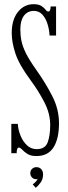

<svg xmlns="http://www.w3.org/2000/svg" viewBox="-20 -731 326 916"><path d="M153.5 13.5Q127 13.5 111.2 3.5Q95.5 -6.5 86 -16.8Q76.5 -27 69.5 -27Q59.5 -27 59.5 0H34V-140H65Q66.5 -112 77.8 -84.2Q89 -56.5 108.5 -38Q128 -19.5 155 -19.5Q195.5 -19.5 207.5 -52Q219.5 -84.5 219.5 -135Q219.5 -190 191 -244.5Q162.5 -299 126.5 -347.5Q71 -422.5 53.5 -476Q36 -529.5 36 -573Q36 -637 65.5 -674Q95 -711 140.5 -711Q165 -711 178 -702.2Q191 -693.5 197.5 -684.8Q204 -676 210 -676Q221.5 -676 221.5 -700H247.5V-561.5H216.5Q215 -590 206.5 -617Q198 -644 182 -661.5Q166 -679 141.5 -679Q111.5 -679 94.2 -656Q77 -633 77 -591Q77 -562 82.5 -535.2Q88 -508.5 104.2 -476Q120.5 -443.5 153.5 -397Q195 -339 228.2 -275Q261.5 -211 261.5 -143.5Q261.5 -69 235.2 -27.8Q209 13.5 153.5 13.5ZM150.5 165 136 148.5Q141 145.5 149.8 136.8Q158.5 128 159 122Q158 124 153 124Q140.5 124 132.5 115.5Q124.5 107 124.5 95Q124.5 82.5 133 74.5Q141.5 66.5 154 66.5Q168 66.5 176.8 76Q185.5 85.5 185.5 101.5Q185.5 124 173.5 140.2Q161.5 156.5 150.5 165Z"/></svg>

Font: Imbue 10pt ExtraLight
Style: Regular
Weight: 200
Designer: Tyler Finck
Foundry: Etcetera Type Company
Version: Version 1.102; ttfautohint (v1.8.3)